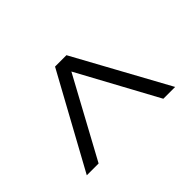

<svg xmlns="http://www.w3.org/2000/svg" viewBox="-74 -851 667 667"><g transform="rotate(-45 259.0 -517.5)"><path d="M42 -345 231 -690H287L476 -345H418L248 -658H270L100 -345Z"/></g></svg>

Font: Platypi Light
Style: Regular
Weight: 400
Version: Version 1.200